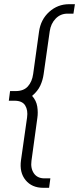

<svg xmlns="http://www.w3.org/2000/svg" viewBox="-20 -765 377 915"><path d="M186 130Q132 130 102 93.5Q72 57 80 -1L109 -205Q114 -240 100 -262.5Q86 -285 49 -285H22L28 -331H55Q93 -331 113 -353.5Q133 -376 138 -412L166 -614Q174 -672 214.5 -708.5Q255 -745 309 -745H337L330 -700H302Q268 -700 245 -676Q222 -652 217 -616L188 -412Q184 -383 172 -357Q160 -331 133 -308Q153 -286 157.5 -257.5Q162 -229 158 -203L130 1Q125 37 141.5 61Q158 85 192 85H220L214 130Z"/></svg>

Font: Plus Jakarta Sans ExtraLight
Style: Italic
Weight: 200
Italic angle: -8°
Designer: Gumpita Rahayu
Foundry: Tokotype
Version: Version 2.071; ttfautohint (v1.8.4.7-5d5b);gftools[0.9.29]